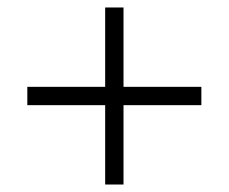

<svg xmlns="http://www.w3.org/2000/svg" viewBox="-20 -676 612 513"><path d="M261 -395V-183H310V-395H518V-444H310V-656H261V-444H53V-395Z"/></svg>

Font: Noto Sans Telugu UI Light
Style: Regular
Weight: 300
Designer: Jelle Bosma - Monotype Design Team
Foundry: Monotype Imaging Inc.
Version: Version 2.005